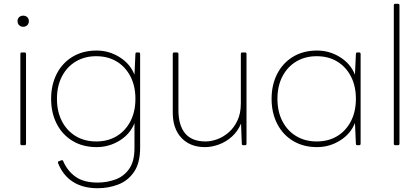

<svg xmlns="http://www.w3.org/2000/svg" viewBox="-20 -770 2226 1018"><path d="M103 -628Q90 -628 81.5 -636.5Q73 -645 73 -658Q73 -671 81.5 -679Q90 -687 103 -687Q116 -687 124.5 -679Q133 -671 133 -658Q133 -645 124.5 -636.5Q116 -628 103 -628ZM96 0Q88 0 88 -8V-484Q88 -492 96 -492H110Q118 -492 118 -484V-8Q118 0 110 0Z M498 228Q419 228 366 193.5Q313 159 288 95Q285 87 292 85L305 80Q312 77 315 84Q337 136 380.5 167Q424 198 498 198Q546 198 591 182Q636 166 664.5 126Q693 86 693 16V-117Q670 -59 614 -24.5Q558 10 492 10Q419 10 364.5 -23Q310 -56 280.5 -114Q251 -172 251 -246Q251 -320 280.5 -378Q310 -436 364.5 -469Q419 -502 492 -502Q558 -502 614 -467Q670 -432 693 -374L698 -484Q698 -492 706 -492H715Q723 -492 723 -484V13Q723 94 691 141Q659 188 607.5 208Q556 228 498 228ZM490 -20Q552 -20 598.5 -48Q645 -76 671.5 -127Q698 -178 698 -246Q698 -314 671.5 -365Q645 -416 598.5 -444Q552 -472 490 -472Q429 -472 382 -444Q335 -416 308.5 -365Q282 -314 282 -246Q282 -178 308.5 -127Q335 -76 382 -48Q429 -20 490 -20Z M1067 10Q988 10 942 -39Q896 -88 896 -173V-484Q896 -492 904 -492H918Q926 -492 926 -484V-187Q926 -106 961.5 -63Q997 -20 1070 -20Q1100 -20 1132.5 -32Q1165 -44 1193 -68.5Q1221 -93 1239 -131Q1257 -169 1257 -222V-484Q1257 -492 1265 -492H1279Q1287 -492 1287 -484V-8Q1287 0 1279 0H1270Q1262 0 1262 -8L1258 -115Q1241 -74 1210 -46Q1179 -18 1141 -4Q1103 10 1067 10Z M1661 10Q1588 10 1533.5 -23Q1479 -56 1449.5 -114Q1420 -172 1420 -246Q1420 -320 1449.5 -378Q1479 -436 1533.5 -469Q1588 -502 1661 -502Q1727 -502 1783 -467Q1839 -432 1862 -374L1867 -484Q1867 -492 1875 -492H1884Q1892 -492 1892 -484V-8Q1892 0 1884 0H1875Q1867 0 1867 -8L1862 -118Q1839 -60 1783 -25Q1727 10 1661 10ZM1659 -20Q1721 -20 1767.5 -48Q1814 -76 1840.5 -127Q1867 -178 1867 -246Q1867 -314 1840.5 -365Q1814 -416 1767.5 -444Q1721 -472 1659 -472Q1598 -472 1551 -444Q1504 -416 1477.5 -365Q1451 -314 1451 -246Q1451 -178 1477.5 -127Q1504 -76 1551 -48Q1598 -20 1659 -20Z M2076 0Q2068 0 2068 -8V-742Q2068 -750 2076 -750H2090Q2098 -750 2098 -742V-8Q2098 0 2090 0Z"/></svg>

Font: LINE Seed Sans App Thin
Style: Regular
Weight: 250
Designer: LINE VX Design & Dalton Maag Ltd & Sandoll Inc
Foundry: Dalton Maag Ltd
Version: Version 1.003